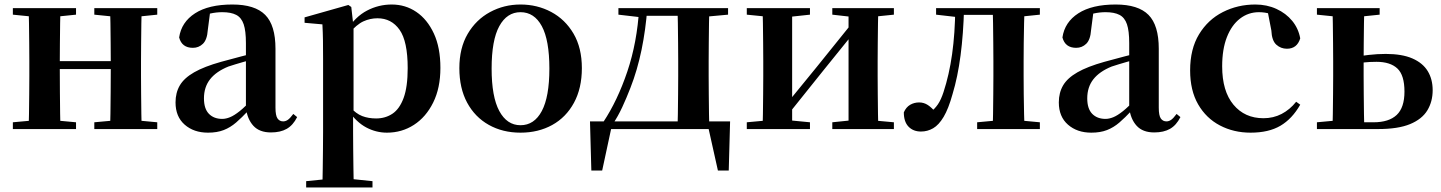

<svg xmlns="http://www.w3.org/2000/svg" viewBox="-20 -572 6386 851"><path d="M106 0Q108 -25 108.5 -67Q109 -109 109.5 -154.5Q110 -200 110 -235V-301Q110 -336 109.5 -381Q109 -426 108.5 -468.5Q108 -511 106 -536H248Q247 -511 246.5 -468Q246 -425 245.5 -378Q245 -331 245 -292V-271Q245 -218 245.5 -165Q246 -112 246.5 -68.5Q247 -25 248 0ZM467 0Q469 -25 469.5 -68.5Q470 -112 470.5 -165Q471 -218 471 -271V-292Q471 -331 470.5 -378Q470 -425 469.5 -468Q469 -511 467 -536H608Q607 -511 606.5 -468.5Q606 -426 605.5 -381Q605 -336 605 -301V-235Q605 -200 605.5 -154.5Q606 -109 606.5 -67Q607 -25 608 0ZM37 0V-30L147 -40H209L317 -30V0ZM37 -507V-536H317V-507L209 -496H147ZM398 0V-30L507 -40H570L677 -30V0ZM398 -507V-536H677V-507L570 -496H507ZM177 -266V-301H537V-266Z M902 16Q839 16 798.5 -19.5Q758 -55 758 -118Q758 -161 777 -193.5Q796 -226 840.5 -251.5Q885 -277 960 -298Q1000 -309 1049.5 -322Q1099 -335 1139 -344V-319Q1099 -309 1059 -297.5Q1019 -286 992 -277Q938 -255 911 -220.5Q884 -186 884 -136Q884 -90 906 -67.5Q928 -45 965 -45Q981 -45 999.5 -52.5Q1018 -60 1042.5 -79.5Q1067 -99 1100 -135L1116 -82H1081Q1052 -51 1026.5 -29Q1001 -7 971.5 4.5Q942 16 902 16ZM1181 15Q1130 15 1103 -14.5Q1076 -44 1070 -94V-97V-381Q1070 -435 1060 -464.5Q1050 -494 1027 -506Q1004 -518 965 -518Q939 -518 912 -512Q885 -506 849 -491L911 -516L901 -439Q898 -396 879.5 -378Q861 -360 835 -360Q786 -360 774 -406Q784 -474 844.5 -513Q905 -552 1010 -552Q1110 -552 1155.5 -506Q1201 -460 1201 -356V-95Q1201 -60 1210 -47Q1219 -34 1235 -34Q1246 -34 1256 -41Q1266 -48 1280 -67L1297 -53Q1279 -17 1251 -1Q1223 15 1181 15Z M1337 259V231L1446 220H1525L1631 231V259ZM1409 259Q1410 217 1410.5 174Q1411 131 1411.5 90Q1412 49 1412 14V-309Q1412 -358 1411.5 -392.5Q1411 -427 1409 -464L1330 -471V-495L1524 -550L1537 -541L1546 -461L1547 -455V-76L1545 -63V13Q1545 48 1545.5 89.5Q1546 131 1546.5 174Q1547 217 1548 259ZM1695 16Q1647 16 1603.5 -7Q1560 -30 1524 -82H1512L1531 -98Q1558 -68 1585.5 -57.5Q1613 -47 1647 -47Q1688 -47 1719.5 -68Q1751 -89 1769 -138Q1787 -187 1787 -270Q1787 -389 1751 -440Q1715 -491 1653 -491Q1621 -491 1591 -477.5Q1561 -464 1524 -421L1509 -438H1517Q1555 -498 1606.5 -525Q1658 -552 1716 -552Q1777 -552 1825.5 -519Q1874 -486 1903 -423.5Q1932 -361 1932 -271Q1932 -182 1900 -117.5Q1868 -53 1814.5 -18.5Q1761 16 1695 16Z M2287 16Q2208 16 2146.5 -18.5Q2085 -53 2050.5 -117Q2016 -181 2016 -270Q2016 -359 2053 -422Q2090 -485 2152 -518.5Q2214 -552 2287 -552Q2361 -552 2423 -519Q2485 -486 2522 -423Q2559 -360 2559 -270Q2559 -181 2524 -116.5Q2489 -52 2427.5 -18Q2366 16 2287 16ZM2287 -17Q2348 -17 2381.5 -80Q2415 -143 2415 -268Q2415 -394 2381.5 -456Q2348 -518 2287 -518Q2227 -518 2193 -456Q2159 -394 2159 -268Q2159 -143 2193 -80Q2227 -17 2287 -17Z M3140 0H2672L2692 -16L2649 184H2601L2595 -34H3216L3210 184H3162L3117 -18ZM2982 0Q2984 -25 2984.5 -67Q2985 -109 2985.5 -154.5Q2986 -200 2986 -235V-301Q2986 -336 2985.5 -381Q2985 -426 2984.5 -468.5Q2984 -511 2982 -536H3124Q3123 -511 3122.5 -468.5Q3122 -426 3121.5 -381Q3121 -336 3121 -301V-235Q3121 -200 3121.5 -154.5Q3122 -109 3122.5 -67Q3123 -25 3124 0ZM2721 -507V-536H2823V-496H2816ZM3057 -496V-536H3207V-507L3087 -496ZM2654 -31Q2717 -126 2760.5 -255Q2804 -384 2813 -536H2849Q2842 -441 2823.5 -351Q2805 -261 2774 -182Q2757 -138 2738 -97Q2719 -56 2696 -22V-9ZM2823 -502V-536H3058V-502Z M3290 0V-30L3399 -40H3467L3570 -30V0ZM3669 0V-30L3766 -40H3833L3942 -30V0ZM3359 0Q3361 -25 3361.5 -67Q3362 -109 3362.5 -154.5Q3363 -200 3363 -235V-301Q3363 -336 3362.5 -381Q3362 -426 3361.5 -468.5Q3361 -511 3359 -536H3491V0ZM3463 -52 3414 -78H3439L3599 -274L3769 -485L3817 -461H3792L3628 -258ZM3741 0V-536H3873Q3872 -511 3871.5 -468.5Q3871 -426 3870.5 -381Q3870 -336 3870 -301V-235Q3870 -200 3870.5 -154.5Q3871 -109 3871.5 -67Q3872 -25 3873 0ZM3290 -507V-536H3570V-507L3468 -496H3400ZM3669 -507V-536H3942V-507L3834 -496H3766Z M4062 11Q4028 11 4007 -10.5Q3986 -32 3986 -74Q3996 -97 4014 -107.5Q4032 -118 4054 -118Q4075 -118 4092.5 -106.5Q4110 -95 4128 -73V-60H4103V-74Q4123 -89 4137 -109.5Q4151 -130 4162 -164Q4187 -240 4200 -332Q4213 -424 4214 -536H4253Q4250 -422 4237.5 -326.5Q4225 -231 4202 -155Q4184 -90 4162.5 -54Q4141 -18 4116 -3.5Q4091 11 4062 11ZM4129 -507V-536H4233V-496H4225ZM4234 -506V-536H4423V-506ZM4311 0V-30L4419 -40H4482L4589 -30V0ZM4380 0Q4381 -25 4381.5 -67Q4382 -109 4382.5 -154.5Q4383 -200 4383 -235V-301Q4383 -336 4382.5 -381Q4382 -426 4381.5 -468.5Q4381 -511 4380 -536H4521Q4520 -511 4519 -468.5Q4518 -426 4517.5 -381Q4517 -336 4517 -301V-235Q4517 -200 4517.5 -154.5Q4518 -109 4519 -67Q4520 -25 4521 0ZM4450 -496V-536H4589V-507L4482 -496Z M4817 16Q4754 16 4713.5 -19.5Q4673 -55 4673 -118Q4673 -161 4692 -193.5Q4711 -226 4755.5 -251.5Q4800 -277 4875 -298Q4915 -309 4964.5 -322Q5014 -335 5054 -344V-319Q5014 -309 4974 -297.5Q4934 -286 4907 -277Q4853 -255 4826 -220.5Q4799 -186 4799 -136Q4799 -90 4821 -67.5Q4843 -45 4880 -45Q4896 -45 4914.5 -52.5Q4933 -60 4957.5 -79.5Q4982 -99 5015 -135L5031 -82H4996Q4967 -51 4941.5 -29Q4916 -7 4886.5 4.5Q4857 16 4817 16ZM5096 15Q5045 15 5018 -14.5Q4991 -44 4985 -94V-97V-381Q4985 -435 4975 -464.5Q4965 -494 4942 -506Q4919 -518 4880 -518Q4854 -518 4827 -512Q4800 -506 4764 -491L4826 -516L4816 -439Q4813 -396 4794.5 -378Q4776 -360 4750 -360Q4701 -360 4689 -406Q4699 -474 4759.5 -513Q4820 -552 4925 -552Q5025 -552 5070.5 -506Q5116 -460 5116 -356V-95Q5116 -60 5125 -47Q5134 -34 5150 -34Q5161 -34 5171 -41Q5181 -48 5195 -67L5212 -53Q5194 -17 5166 -1Q5138 15 5096 15Z M5523 16Q5448 16 5387 -16Q5326 -48 5290.5 -109.5Q5255 -171 5255 -260Q5255 -355 5294.5 -420Q5334 -485 5400 -518.5Q5466 -552 5544 -552Q5595 -552 5637.5 -532.5Q5680 -513 5707.5 -479.5Q5735 -446 5743 -402Q5729 -356 5684 -356Q5657 -356 5637 -374Q5617 -392 5615 -437L5597 -530L5665 -486Q5636 -503 5611 -510.5Q5586 -518 5560 -518Q5513 -518 5476 -489.5Q5439 -461 5418 -407.5Q5397 -354 5397 -278Q5397 -168 5447 -108Q5497 -48 5580 -48Q5624 -48 5660.5 -67Q5697 -86 5725 -121L5743 -108Q5707 -45 5655 -14.5Q5603 16 5523 16Z M5956 0V-30H6068Q6136 -30 6170.5 -62.5Q6205 -95 6205 -166Q6205 -239 6173.5 -268.5Q6142 -298 6081 -298Q6050 -298 6023 -295Q5996 -292 5968 -286V-317Q6007 -324 6046 -328.5Q6085 -333 6122 -333Q6194 -333 6240 -313Q6286 -293 6308 -257Q6330 -221 6330 -172Q6330 -122 6306.5 -83Q6283 -44 6230 -22Q6177 0 6088 0ZM5886 0Q5887 -25 5887.5 -67Q5888 -109 5888.5 -154.5Q5889 -200 5889 -235V-301Q5889 -336 5888.5 -381Q5888 -426 5887.5 -468.5Q5887 -511 5886 -536H6027Q6026 -511 6025.5 -468.5Q6025 -426 6024.5 -381Q6024 -336 6024 -301V-235Q6024 -200 6024.5 -154.5Q6025 -109 6025.5 -67Q6026 -25 6027 0ZM5817 -507V-536H6095V-507L5988 -496H5925ZM5817 0V-30L5925 -40H5958V0Z"/></svg>

Font: Noto Serif TC
Style: Bold
Weight: 700
Designer: Ryoko NISHIZUKA 西塚涼子 (kana & ideographs); Frank Grießhammer (Latin, Greek & Cyrillic); Wenlong ZHANG 张文龙 (bopomofo); San
Foundry: Adobe
Version: Version 2.002-H1;hotconv 1.1.0;makeotfexe 2.6.0